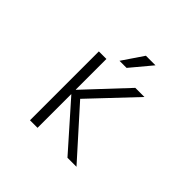

<svg xmlns="http://www.w3.org/2000/svg" viewBox="-220 -1199 1440 1440"><g transform="rotate(45 500.0 -478.5)"><path d="M360.4 -356.4H358.4V0H278.3V-730.5H358.4V-405.3H360.4L665 -730.5H761.7L430.7 -379.9L771.5 0H675.8ZM652.3 -957 512.7 -790H437.5L550.8 -957Z"/></g></svg>

Font: Gen Shin Gothic Monospace Normal
Style: Regular
Weight: 350
Designer: [Source Han Sans]
Ryoko NISHIZUKA  (kana & ideographs); Paul D. Hunt (Latin, Greek & Cyrillic); Wenlong ZHANG  (bopomofo
Version: Version 1.002.20150607